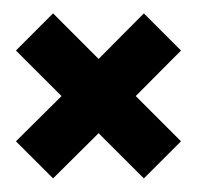

<svg xmlns="http://www.w3.org/2000/svg" viewBox="-20 -503 296 288"><path d="M127.9 -414.6 195.8 -482.9 251.5 -427.2 183.6 -358.9 251.5 -291 195.8 -235.4 127.9 -303.2 59.6 -235.4 3.9 -291 72.3 -358.9 3.9 -427.2 59.6 -482.9Z"/></svg>

Font: Silence
Style: Regular
Weight: 400
Designer: Lilo Joris
Foundry: Lilo Joris
Version: Version 1.035;Fontself Maker 3.5.7